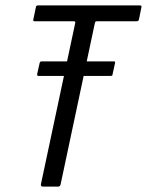

<svg xmlns="http://www.w3.org/2000/svg" viewBox="-20 -693 545 713"><path d="M139 0Q135 0 133 -2.5Q131 -5 132 -9L259 -606Q260 -611 259 -612.5Q258 -614 253 -614H111Q105 -614 104 -615.5Q103 -617 104 -622L113 -665Q114 -670 115.5 -671.5Q117 -673 123 -673H497Q503 -673 504.5 -671.5Q506 -670 505 -665L496 -621Q495 -617 493 -615.5Q491 -614 485 -614H341Q336 -614 334.5 -612.5Q333 -611 332 -606L205 -8Q203 0 196 0ZM124 -411Q119 -411 118.5 -413Q118 -415 118 -418L127 -458Q128 -462 129.5 -463.5Q131 -465 135 -465H401Q406 -465 407 -464Q408 -463 407 -458L398 -417Q398 -414 396.5 -412.5Q395 -411 390 -411Z"/></svg>

Font: Glory
Style: Italic
Weight: 400
Italic angle: -12°
Designer: Robert Leuschke
Foundry: Robert Leuschke
Version: Version 1.011